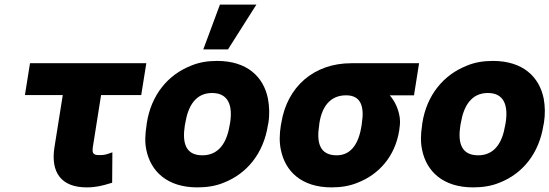

<svg xmlns="http://www.w3.org/2000/svg" viewBox="-20 -802 2381 832"><path d="M88 -390H252L216 -164C199 -56 244 10 356 10C396 10 426 2 455 -7L466 -10L467 -142L453 -137C435 -131 429 -130 408 -130C383 -130 378 -139 383 -169L418 -390H592L614 -528H110Z M615 -259C609 -221 607 -186 614 -153C633 -59 705 10 835 10C876 10 916 4 951 -11C1050 -50 1122 -137 1141 -260L1143 -269C1149 -307 1147 -342 1141 -375C1122 -469 1051 -538 921 -538C880 -538 842 -532 807 -517C708 -478 635 -391 616 -268ZM781 -259 783 -269C795 -343 828 -399 899 -399C970 -399 989 -344 977 -269L975 -259C963 -184 928 -129 857 -129C784 -129 769 -183 781 -259ZM861 -588H968L1091 -782H933Z M1197 -259C1191 -221 1190 -186 1197 -153C1216 -59 1287 10 1417 10C1457 10 1495 4 1529 -10C1622 -46 1692 -124 1710 -237L1711 -246C1714 -263 1714 -279 1712 -294C1706 -332 1691 -363 1669 -389H1774L1796 -528H1502C1340 -528 1224 -426 1199 -269ZM1363 -259 1364 -268C1375 -339 1410 -389 1480 -389C1546 -389 1559 -337 1548 -268L1547 -259C1536 -187 1506 -129 1439 -129C1366 -129 1351 -183 1363 -259Z M1809 -259C1803 -221 1802 -186 1809 -153C1828 -59 1900 10 2030 10C2071 10 2111 4 2146 -11C2245 -50 2316 -137 2335 -260L2337 -269C2343 -307 2342 -342 2336 -375C2317 -469 2246 -538 2116 -538C2075 -538 2037 -532 2002 -517C1903 -478 1829 -391 1810 -268ZM1975 -259 1977 -269C1989 -343 2023 -399 2094 -399C2165 -399 2183 -344 2171 -269L2169 -259C2157 -184 2123 -129 2052 -129C1979 -129 1963 -183 1975 -259Z"/></svg>

Font: Asimov Pro
Style: UltObl
Weight: 900
Designer: Google
Version: Version 2.000980; 2014